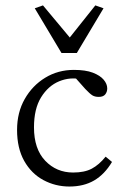

<svg xmlns="http://www.w3.org/2000/svg" viewBox="-20 -681 438 709"><path d="M236.3 7.8Q184.6 7.8 140.1 -16.1Q95.7 -40 69.3 -86.9Q43 -133.8 43 -201.2Q43 -265.6 71.3 -315.4Q99.6 -365.2 147 -394Q194.3 -422.9 252.9 -422.9Q295.9 -422.9 322.8 -412.6Q349.6 -402.3 362.8 -386.7Q376 -371.1 376 -354.5Q376 -341.8 368.7 -332.5Q361.3 -323.2 344.7 -323.2Q330.1 -323.2 320.8 -329.1Q311.5 -335 294.9 -352.5L254.9 -397.5L282.2 -387.7Q239.3 -397.5 198.7 -380.9Q158.2 -364.3 131.8 -321.8Q105.5 -279.3 105.5 -210.9Q105.5 -130.9 147 -87.4Q188.5 -43.9 250 -43.9Q292 -43.9 318.8 -58.1Q345.7 -72.3 370.1 -102.5L393.6 -83Q366.2 -37.1 327.6 -14.6Q289.1 7.8 236.3 7.8ZM362.3 -650.4 263.7 -485.4H207L108.4 -650.4L138.7 -661.1L266.6 -507.8H210L332 -661.1Z"/></svg>

Font: Crimson Pro ExtraLight
Style: Regular
Weight: 250
Designer: Jacques Le Bailly
Foundry: Baron von Fonthausen
Version: Version 1.003